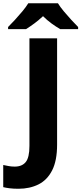

<svg xmlns="http://www.w3.org/2000/svg" viewBox="-96 -951 503 1187"><path d="M18 216Q-13 216 -36.5 213Q-60 210 -76 206V69Q-61 72 -43.5 75.5Q-26 79 -5 79Q40 79 63 51Q86 23 86 -49V-714H257V-57Q257 42 226.5 102Q196 162 142 189Q88 216 18 216ZM262 -931Q276 -908 299 -880.5Q322 -853 345.5 -827.5Q369 -802 387 -784V-771H276Q250 -786 222.5 -806Q195 -826 170 -851Q143 -826 117.5 -807Q92 -788 65 -771H-46V-784Q-27 -803 -3.5 -828.5Q20 -854 42.5 -881Q65 -908 79 -931Z"/></svg>

Font: Noto Sans ExtraBold
Style: Regular
Weight: 800
Designer: Monotype Design Team
Foundry: Monotype Imaging Inc.
Version: Version 2.007